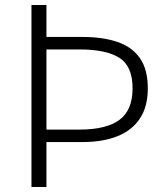

<svg xmlns="http://www.w3.org/2000/svg" viewBox="-20 -749 670 769"><path d="M106 0V-729H166V-601H310Q392 -601 450.5 -581Q509 -561 540.5 -516Q572 -471 572 -395Q572 -322 540.5 -274.5Q509 -227 450.5 -203.5Q392 -180 310 -180H166V0ZM166 -230H298Q406 -230 458.5 -269Q511 -308 511 -395Q511 -484 458 -517.5Q405 -551 298 -551H166Z"/></svg>

Font: Noto Sans SC Thin Light
Style: Regular
Weight: 300
Version: Version 2.004-H2;hotconv 1.0.118;makeotfexe 2.5.65603